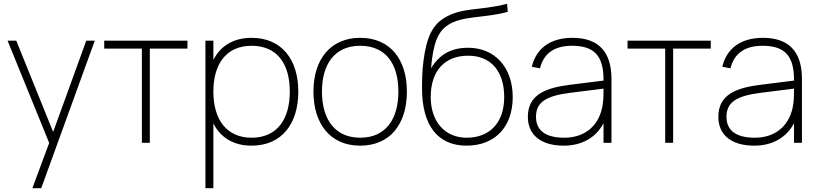

<svg xmlns="http://www.w3.org/2000/svg" viewBox="-20 -755 4320 1015"><path d="M198 240 481 -540H436L261 -57.5L66 -540H20L240 0.5L151 240Z M772 0V-498H971V-540H531V-498H730V0Z M1108 240V-102.5C1145 -29.5 1212 15 1310 15C1469 15 1557 -100 1557 -271C1557 -438 1471 -555 1310 -555C1213 -555 1145.5 -511.5 1108 -438.5V-540H1066V240ZM1310 -27C1177 -27 1108 -124 1108 -271C1108 -413 1173 -513 1310 -513C1445 -513 1512 -418 1512 -271C1512 -126 1446 -27 1310 -27Z M1884 15C2043 15 2131 -100 2131 -271C2131 -438 2045 -555 1884 -555C1727 -555 1637 -441 1637 -271C1637 -103 1724 15 1884 15ZM1884 -27C1751 -27 1682 -124 1682 -271C1682 -413 1747 -513 1884 -513C2019 -513 2086 -418 2086 -271C2086 -126 2020 -27 1884 -27Z M2446.5 15C2596.5 15 2690.5 -84 2690.5 -242C2690.5 -399.5 2595 -502.5 2455 -502.5C2366 -502.5 2303.5 -468 2258.5 -394C2270.5 -530 2295.5 -588.5 2349.5 -623.5C2426.5 -673.5 2544 -658.5 2664.5 -692.5L2660.5 -735C2511.5 -696.5 2423 -718 2328.5 -660C2266.5 -622 2235 -559.5 2218.5 -432C2212 -382 2211 -329 2211 -288C2211 -92 2294 15 2446.5 15ZM2446.5 -27C2332 -27 2257 -112 2257 -242C2257 -379.5 2330 -460.5 2455 -460.5C2576 -460.5 2645.5 -377.5 2645.5 -242C2645.5 -108 2570.5 -27 2446.5 -27Z M3006.5 -555C2891 -555 2815 -501 2791.5 -402L2834.5 -394C2854.5 -473.5 2911 -513 3004.5 -513C3121 -513 3170.5 -460 3170.5 -334V-329L2995 -307C2866.5 -291 2770.5 -256 2770.5 -137.5C2770.5 -41 2840.5 15 2960 15C3056 15 3130 -27 3170.5 -103.5V0H3212.5V-338C3212.5 -482 3143 -555 3006.5 -555ZM3170.5 -286.5C3170.5 -262.5 3170.5 -230.5 3166.5 -204C3150.5 -93 3074.5 -27 2963 -27C2864.5 -27 2813.5 -65 2813.5 -137.5C2813.5 -213 2863.5 -248 2995 -264.5Z M3538.5 0V-498H3737.5V-540H3297.5V-498H3496.5V0Z M4013.5 -555C3898 -555 3822 -501 3798.5 -402L3841.5 -394C3861.5 -473.5 3918 -513 4011.5 -513C4128 -513 4177.5 -460 4177.5 -334V-329L4002 -307C3873.5 -291 3777.5 -256 3777.5 -137.5C3777.5 -41 3847.5 15 3967 15C4063 15 4137 -27 4177.5 -103.5V0H4219.5V-338C4219.5 -482 4150 -555 4013.5 -555ZM4177.5 -286.5C4177.5 -262.5 4177.5 -230.5 4173.5 -204C4157.5 -93 4081.5 -27 3970 -27C3871.5 -27 3820.5 -65 3820.5 -137.5C3820.5 -213 3870.5 -248 4002 -264.5Z"/></svg>

Font: Vela Sans ExtLt
Style: Regular
Weight: 200
Designer: Principal design: Mikhail Sharanda - project Manrope.
Design modification: Ravid Balaliev
Foundry: Mikhail Sharanda
Version: Version 1.001